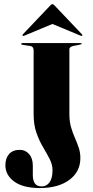

<svg xmlns="http://www.w3.org/2000/svg" viewBox="-20 -912 459 945"><path d="M375.5 -133.5Q375.5 -67 321.5 -26.8Q267.5 13.5 175.5 13.5Q94 13.5 50.2 -18.2Q6.5 -50 6.5 -99Q6.5 -133 24.8 -153.8Q43 -174.5 78 -174.5Q104.5 -174.5 123 -153.8Q141.5 -133 141.5 -97V-50Q141.5 -24.5 151.5 -9.5Q161.5 5.5 186 5.5Q209.5 5.5 224 -15Q238.5 -35.5 238.5 -73.5Q238.5 -102 224.5 -129.2Q210.5 -156.5 192 -187.5Q173.5 -218.5 159.5 -257.8Q145.5 -297 145.5 -349.5V-663.5Q145.5 -683 129.5 -685.5L93.5 -691Q84 -692.5 84 -695.5Q84 -700 91 -700H375Q382.5 -700 382.5 -696.5Q382.5 -694.5 368 -691L341 -686Q321.5 -681.5 321.5 -670V-350.5Q321.5 -313.5 329.8 -285.5Q338 -257.5 348.5 -233.8Q359 -210 367.2 -186Q375.5 -162 375.5 -133.5ZM100 -736.5Q94 -734 92 -736Q89 -739 92.5 -743L226 -883.5Q232.5 -891.5 238 -891.5Q243.5 -891.5 250 -883.5L383.5 -743Q387.5 -738.5 384 -736Q382.5 -734 376.5 -736.5L238 -794Z"/></svg>

Font: Fraunces 144pt
Style: Bold
Weight: 700
Version: Version 1.000;[b76b70a41]